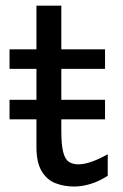

<svg xmlns="http://www.w3.org/2000/svg" viewBox="-20 -665 448 697"><path d="M112.3 -644.5H202.6V-190.4Q202.6 -140.1 209.2 -113.8Q215.8 -87.4 229.5 -77.9Q243.2 -68.4 265.1 -68.4Q305.2 -68.4 371.1 -105Q371.1 -82 371.1 -58.6Q371.1 -35.2 371.1 -26.9Q337.4 -5.4 306.6 3.4Q275.9 12.2 250 12.2Q211.9 12.2 180.7 -0.2Q149.4 -12.7 130.9 -44.2Q112.3 -75.7 112.3 -131.8ZM14.6 -415V-485.8H361.3V-415ZM14.6 -231.9V-302.7H361.3V-231.9Z"/></svg>

Font: Andika LitF DSA DSG
Style: Regular
Weight: 400
Designer: Victor Gaultney, Annie Olsen, Julie Remington, Don Collingsworth, Eric Hays, Becca Hirsbrunner
Foundry: SIL International
Version: Version 6.200 ; LitF DSA DSG; ttfautohint (v1.8.3.10-c5d8)